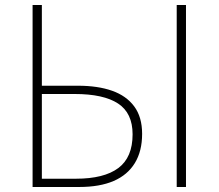

<svg xmlns="http://www.w3.org/2000/svg" viewBox="-20 -746 872 766"><path d="M110 0V-726H147V-404H291Q370 -404 427 -384Q484 -364 515.5 -321.5Q547 -279 547 -212Q547 -143 518 -95.5Q489 -48 433.5 -24Q378 0 296 0ZM147 -33H283Q395 -33 452 -75.5Q509 -118 509 -210Q509 -295 451 -333Q393 -371 278 -371H147ZM685 0V-726H722V0Z"/></svg>

Font: Noto Sans JP
Style: Regular
Weight: 100
Designer: Ryoko NISHIZUKA 西塚涼子 (kana, bopomofo & ideographs); Paul D. Hunt (Latin, Greek & Cyrillic); Sandoll Communications 산돌커뮤니
Foundry: Adobe
Version: Version 2.004;hotconv 1.0.118;makeotfexe 2.5.65603